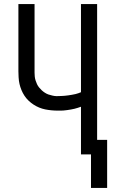

<svg xmlns="http://www.w3.org/2000/svg" viewBox="-20 -755 565 939"><path d="M425 164V0H376V-233Q368 -230 360 -227.5Q352 -225 344 -223Q336 -221 327 -219.5Q318 -218 308 -216.5Q298 -215 290 -214.5Q282 -214 277 -214H263Q247 -214 231.5 -215.5Q216 -217 201 -220Q186 -223 171.5 -229Q157 -235 144 -243.5Q131 -252 119.5 -263Q108 -274 99.5 -287Q91 -300 85 -314.5Q79 -329 75.5 -344Q72 -359 71 -377Q70 -395 70 -406V-735H149V-419Q149 -409 149 -399.5Q149 -390 150 -380.5Q151 -371 154 -361.5Q157 -352 161 -343.5Q165 -335 171 -327.5Q177 -320 184 -313.5Q191 -307 199.5 -301.5Q208 -296 216.5 -293Q225 -290 236.5 -287.5Q248 -285 254 -285H262Q270 -285 278.5 -285.5Q287 -286 295.5 -286.5Q304 -287 313 -288.5Q322 -290 332 -291.5Q342 -293 349.5 -295Q357 -297 363 -299L376 -304V-735H455V-71H504V164Z"/></svg>

Font: Iosevka Pride
Style: Regular
Weight: 400
Monospace: yes
Designer: Belleve Invis
Foundry: Belleve Invis
Version: Version 30.3.1; ttfautohint (v1.8.4)